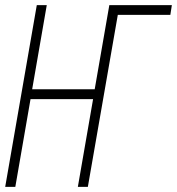

<svg xmlns="http://www.w3.org/2000/svg" viewBox="-34 -731 692 751"><path d="M91.8 -381.8 148.9 -710.9H109.9L-13.7 0H25.9L85.4 -343.3H330.1L270.5 0H309.6L426.8 -672.9H632.3L638.2 -710.9H393.6L336.4 -381.8Z"/></svg>

Font: Roboto Mono ExtraLight
Style: Italic
Weight: 250
Italic angle: -10°
Monospace: yes
Designer: Google
Version: Version 3.000